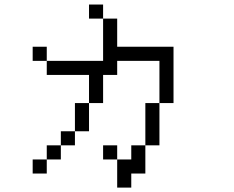

<svg xmlns="http://www.w3.org/2000/svg" viewBox="-20 -770 1040 852"><path d="M562.5 0H625Q625 0 625 -125H562.5V-62.5H500Q500 -62.5 500 62.5H562.5ZM187.5 -62.5H125V0H187.5ZM187.5 -62.5H250V-125H187.5ZM500 -62.5V-125H437.5V-62.5ZM250 -125H312.5V-187.5H250ZM625 -125H687.5V-312.5H625ZM312.5 -187.5H375Q375 -187.5 375 -312.5H312.5Q312.5 -312.5 312.5 -187.5ZM375 -312.5H437.5Q437.5 -312.5 437.5 -437.5H500V-500H687.5V-312.5H750Q750 -312.5 750 -562.5H500Q500 -562.5 500 -687.5H437.5V-500H187.5V-437.5H375Q375 -437.5 375 -312.5ZM187.5 -500V-562.5H125V-500ZM437.5 -687.5V-750H375V-687.5Z"/></svg>

Font: Unifont
Style: Regular
Weight: 500
Version: Version 15.1.04